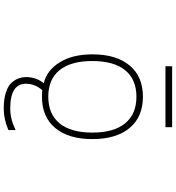

<svg xmlns="http://www.w3.org/2000/svg" viewBox="24 -757 952 1040"><g transform="rotate(90 500.0 -237.0)"><path d="M360.4 -83Q410.2 -22.5 503.9 -22.5Q597.7 -22.5 647.9 -83.5Q698.2 -144.5 698.2 -261.2Q698.2 -377.9 647.9 -439Q597.7 -500 503.9 -500Q410.2 -500 360.4 -439Q310.5 -377.9 310.5 -261.2Q310.5 -144.5 360.4 -83ZM338.9 -657.2V-693.4H668.9V-657.2ZM568.4 218.8Q516.6 218.8 480.5 207Q444.3 195.3 427.2 175.3Q410.2 155.3 403.8 136.2Q397.5 117.2 397.5 98.6Q397.5 43 430.7 2Q361.3 -14.6 317.9 -84Q274.4 -153.3 274.4 -261.7Q274.4 -390.6 334.5 -462.9Q394.5 -535.2 503.9 -535.2Q613.3 -535.2 673.3 -462.9Q733.4 -390.6 733.4 -261.2Q733.4 -131.8 673.3 -60.1Q613.3 11.7 504.9 11.7Q482.4 11.7 468.8 9.8Q433.6 49.8 433.6 98.6Q433.6 183.6 568.4 183.6Q625 183.6 684.6 154.3V193.4Q626 218.8 568.4 218.8Z"/></g></svg>

Font: GenEi Gothic M ExtraLight
Style: Regular
Weight: 200
Designer: o_tamon (Modified); [Source Han Sans]
Ryoko NISHIZUKA  (kana & ideographs); Paul D. Hunt (Latin, Greek & Cyrillic); Wenl
Version: Version 1.1a;Original Version 1.004